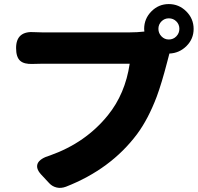

<svg xmlns="http://www.w3.org/2000/svg" viewBox="-20 -875 971 943"><path d="M222 25 181 -19Q155 -48 165 -72Q176 -97 227 -112Q401 -174 510 -309Q595 -414 617 -562H186Q156 -562 141 -561Q98 -559 78.5 -577Q59 -595 59 -639Q59 -725 152 -717Q165 -716 186 -716H402H618Q653 -716 689 -720Q688 -724 688 -733Q688 -783 723.5 -819Q759 -855 809 -855Q859 -855 895 -819Q931 -783 931 -733Q931 -684 896 -649Q861 -614 812 -612Q804 -582 801 -570Q774 -466 750 -401Q708 -290 653 -216Q524 -44 304 42Q280 51 258.5 46Q237 41 222 25ZM809 -681Q831 -681 846 -696.5Q861 -712 861 -733.5Q861 -755 846 -770Q831 -785 809 -785Q788 -785 773 -770Q758 -755 758 -733.5Q758 -712 773 -696.5Q788 -681 809 -681Z"/></svg>

Font: GenSenRounded TW H
Style: Regular
Weight: 900
Version: Version 1.501;PS 1;hotconv 16.6.51;makeotf.lib2.5.65220